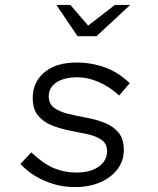

<svg xmlns="http://www.w3.org/2000/svg" viewBox="-20 -750 640 780"><path d="M284 10Q221 10 162.5 -15Q104 -40 63 -84L107 -131Q157 -84 200 -66.5Q243 -49 290 -49Q347 -49 381 -73Q415 -97 415 -136Q415 -166 393 -181.5Q371 -197 337 -204.5Q303 -212 264 -219.5Q225 -227 191 -240.5Q157 -254 135 -280Q113 -306 113 -352Q113 -416 160 -456Q207 -496 292 -496Q351 -496 406.5 -476Q462 -456 507 -412L464 -362Q425 -398 381 -417Q337 -436 295 -436Q240 -436 209 -415Q178 -394 178 -359Q178 -328 200 -312Q222 -296 257 -287.5Q292 -279 330.5 -272Q369 -265 404 -251.5Q439 -238 461 -212Q483 -186 483 -140Q483 -97 457.5 -63Q432 -29 387.5 -9.5Q343 10 284 10ZM295 -603 209 -730H266L338 -646L447 -730H509L372 -603Z"/></svg>

Font: Red Hat Mono
Style: Italic
Weight: 300
Italic angle: -12°
Monospace: yes
Designer: Pentagram, MCKL
Foundry: Pentagram, MCKL
Version: Version 1.023